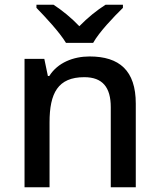

<svg xmlns="http://www.w3.org/2000/svg" viewBox="-20 -786 669 806"><path d="M257 -606H371C396 -651 458 -716 496 -753V-766H423C388 -744 348 -712 313 -676C279 -712 240 -743 205 -766H133V-753C170 -715 230 -651 257 -606ZM356 -549C288 -549 222 -523 187 -467H181L166 -539H83V0H188V-272C188 -395 223 -462 334 -462C410 -462 445 -420 445 -336V0H550V-351C550 -490 481 -549 356 -549Z"/></svg>

Font: Noto Sans Medefaidrin Medium
Style: Regular
Weight: 500
Designer: Dalton Maag Ltd
Foundry: Dalton Maag Ltd
Version: Version 1.002